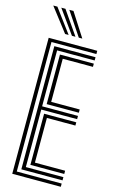

<svg xmlns="http://www.w3.org/2000/svg" viewBox="-146 -1038 646 1091"><g transform="rotate(15 177.0 -492.0)"><path d="M46.5 0V-800H332.2V-781H68V-19H332.2V0ZM133 -75.5V-376.5H322.2V-357.5H154.5V-94.5H332.2V-75.5ZM89.8 -37.8V-762.2H332.2V-743.2H111.2V-414.2H322.2V-395.2H111.2V-56.8H332.2V-37.8ZM133 -433V-724.5H332.2V-705.5H154.5V-452H322.2V-433ZM131 -845 24.2 -983.8H48.5L151.8 -845ZM171.2 -845 71.5 -983.8H95.8L192 -845ZM211.5 -845 118.8 -983.8H143L232.2 -845Z"/></g></svg>

Font: Big Shoulders Inline Display Thin
Style: Bold
Weight: 700
Version: Version 2.002